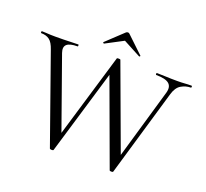

<svg xmlns="http://www.w3.org/2000/svg" viewBox="-137 -950 1196 1114"><g transform="rotate(20 461.0 -393.0)"><path d="M442.6 -551.4 478.8 -604.8 298.4 -1Q297.4 3 287.4 3Q277.4 3 275.4 -1L84.2 -542Q70.6 -582.8 50.7 -597.9Q30.8 -613 -0.6 -613Q-3.6 -613 -3.6 -619Q-3.6 -625 -0.6 -625Q13 -625 25.9 -624Q38.8 -623 52.7 -622.5Q66.6 -622 82 -622Q137.8 -622 169.8 -623.5Q201.8 -625 224.2 -625Q226.4 -625 226.4 -619Q226.4 -613 224.2 -613Q175.8 -613 158 -596.7Q140.2 -580.4 152 -546.4L317.2 -81L280.8 -21.2L461.2 -625Q462.4 -628 472.3 -628Q482.2 -628 483.4 -625L685.8 -76.2L649.6 -21.2L799.6 -537.6Q810.2 -576 788.4 -594.5Q766.6 -613 709 -613Q706.2 -613 706.2 -619Q706.2 -625 709 -625Q737.4 -625 765.5 -623.5Q793.6 -622 835.4 -622Q863.4 -622 881 -623.5Q898.6 -625 923.6 -625Q926.4 -625 926.4 -619Q926.4 -613 923.6 -613Q892.2 -613 864 -596.5Q835.8 -580 823 -534.2L666.6 -1Q665.6 3 655.7 3Q645.8 3 644.6 -1ZM355.8 -687.4 458.8 -784.2Q463.8 -789.2 470.8 -789.2Q477.8 -789.2 481.8 -784.2L583.8 -687.4Q586.8 -686.4 583.8 -682.9Q580.8 -679.4 578.8 -680.4L470.8 -737.8L361.8 -680.4Q360.8 -679.4 357.3 -682.9Q353.8 -686.4 355.8 -687.4Z"/></g></svg>

Font: Cormorant Infant Light
Style: Regular
Weight: 300
Designer: Christian Thalmann (Catharsis Fonts)
Foundry: Catharsis Fonts
Version: Version 4.001